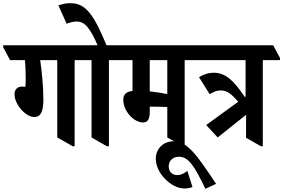

<svg xmlns="http://www.w3.org/2000/svg" viewBox="-75 -909 1776 1204"><path d="M142 -175C178 -175 197 -207 197 -283C197 -368 187 -465 177 -532H284V-47L381 8H393V-532H500V-545L458 -625H-55V-613L-12 -532H81C85 -493 86 -455 86 -421C86 -401 86 -377 84 -364C80 -365 72 -366 64 -366C34 -366 16 -348 16 -317C16 -258 82 -175 142 -175Z M595 8H608V-532H715V-545L673 -625H593C512 -820 462 -889 367 -889C341 -889 317 -885 291 -875L343 -760C363 -768 385 -774 405 -774C438 -774 461 -759 485 -724C502 -700 516 -673 537 -625H391V-613L434 -532H499V-47Z M823 -141C855 -141 864 -169 864 -206V-240C867 -240 869 -240 871 -240C901 -240 944 -240 974 -238V-47L1071 8H1083V-532H1190V-545L1148 -625H605V-613L648 -532H756V-339C717 -334 698 -318 698 -282C698 -215 762 -141 823 -141ZM864 -336V-532H974V-319C942 -326 902 -332 864 -336Z M1082 273C1101 273 1115 270 1132 264L1100 163C1076 181 1057 189 1036 189C1006 189 983 169 983 134C983 99 1009 74 1047 74C1107 74 1144 131 1213 275L1280 244C1159 62 1100 -23 1013 -23C949 -23 902 24 902 86C902 131 925 177 958 211C993 247 1037 273 1082 273Z M1290 -47 1468 -189V-45L1561 8H1573V-532H1681V-545L1638 -625H1081V-613L1124 -532H1465V-304L1460 -301C1393 -400 1342 -453 1265 -453C1232 -453 1203 -443 1173 -425L1240 -318C1263 -333 1284 -342 1309 -342C1348 -342 1375 -321 1419 -271L1218 -125Z"/></svg>

Font: Noto Serif Devanagari ExtraCondensed
Style: Bold
Weight: 700
Width: 2
Designer: Universal Thirst, Indian Type Foundry and the Monotype Design Team
Foundry: Monotype Imaging Inc.
Version: Version 2.004